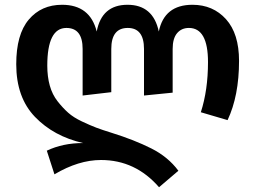

<svg xmlns="http://www.w3.org/2000/svg" viewBox="-20 -564 1070 804"><path d="M786 -544Q872 -544 926.5 -483.5Q981 -423 981 -309Q981 -163 933 -61L821 -94Q851 -187 851 -304Q851 -447 771 -447Q740 -447 721.5 -425Q703 -403 703 -359V-176L583 -164V-359Q583 -447 515 -447Q446 -447 446 -359V-178L326 -164V-359Q326 -447 258 -447Q178 -447 178 -289Q178 -243 188.5 -205.5Q199 -168 221 -140Q243 -112 265.5 -92Q288 -72 323 -55.5Q358 -39 383 -29.5Q408 -20 447 -8Q543 22 613.5 57.5Q684 93 727 151L646 220Q547 106 403 106Q309 106 208 166L176 67Q243 35 328 35Q205 7 126.5 -74.5Q48 -156 48 -295Q48 -420 100.5 -482Q153 -544 240 -544Q357 -544 385 -432Q406 -544 514 -544Q621 -544 645 -432Q668 -544 786 -544Z"/></svg>

Font: FiraGO Medium
Style: Regular
Weight: 500
Designer: bBox Type
Foundry: bBox Type GmbH
Version: Version 1.001;PS 001.001;hotconv 1.0.88;makeotf.lib2.5.64775